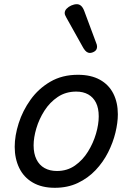

<svg xmlns="http://www.w3.org/2000/svg" viewBox="-20 -875 629 914"><path d="M241 19Q179 19 136 -6Q93 -31 71.5 -75.5Q50 -120 50 -176Q50 -229 69 -288.5Q88 -348 125.5 -400.5Q163 -453 219.5 -486Q276 -519 351 -519Q413 -519 455.5 -495.5Q498 -472 519.5 -429.5Q541 -387 541 -331Q541 -291 529.5 -243.5Q518 -196 494.5 -149.5Q471 -103 435 -65Q399 -27 350.5 -4Q302 19 241 19ZM251 -61Q300 -61 337 -87Q374 -113 399 -153.5Q424 -194 437 -238.5Q450 -283 450 -321Q450 -360 437 -386Q424 -412 400 -425.5Q376 -439 343 -439Q293 -439 255 -413.5Q217 -388 191.5 -348Q166 -308 153 -264Q140 -220 140 -183Q140 -144 153.5 -116.5Q167 -89 192 -75Q217 -61 251 -61ZM407 -623Q400 -623 392.5 -628Q385 -633 377 -646L296 -791Q293 -797 290.5 -802Q288 -807 288 -813Q288 -824 297 -833.5Q306 -843 319.5 -849Q333 -855 346 -855Q369 -855 381 -823L438 -670Q440 -666 441 -661.5Q442 -657 442 -653Q442 -638 430.5 -630.5Q419 -623 407 -623Z"/></svg>

Font: Playwrite MX
Style: Regular
Weight: 400
Designer: Veronika Burian, José Scaglione
Foundry: TypeTogether
Version: Version 1.002